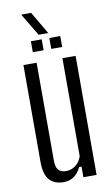

<svg xmlns="http://www.w3.org/2000/svg" viewBox="-95 -897 557 953"><g transform="rotate(-10 184.0 -420.0)"><path d="M147 7Q100 7 75.2 -21Q50.5 -49 50.5 -112V-600H117V-107.5Q117 -74.5 129.2 -59.8Q141.5 -45 168 -45Q194.5 -45 216 -61Q237.5 -77 247 -106V-600H313.5V0H247V-53.5H235Q220.5 -23 198.5 -8Q176.5 7 147 7ZM200.5 -655V-710H255.5V-655ZM107.5 -655V-710H162V-655ZM151 -735 83 -848.5H133L199.5 -735Z"/></g></svg>

Font: Big Shoulders Display Thin
Style: Regular
Weight: 400
Version: Version 2.002